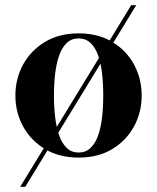

<svg xmlns="http://www.w3.org/2000/svg" viewBox="-20 -599 607 742"><path d="M58 123 487 -579H506.5L77.5 123ZM284 10Q208.5 10 153.8 -23Q99 -56 69.2 -110.5Q39.5 -165 39.5 -230Q39.5 -295 69.2 -349.5Q99 -404 153.8 -437Q208.5 -470 284 -470Q359.5 -470 414 -437Q468.5 -404 498 -349.5Q527.5 -295 527.5 -230Q527.5 -165 498 -110.5Q468.5 -56 414 -23Q359.5 10 284 10ZM284 -9.5Q311 -9.5 329.8 -27.2Q348.5 -45 359.2 -75.5Q370 -106 374.5 -145.8Q379 -185.5 379 -230Q379 -275 374.5 -314.8Q370 -354.5 359.2 -385Q348.5 -415.5 329.8 -433Q311 -450.5 284 -450.5Q256.5 -450.5 238 -433Q219.5 -415.5 208.8 -385Q198 -354.5 193.2 -314.8Q188.5 -275 188.5 -230Q188.5 -185.5 193.2 -145.8Q198 -106 208.8 -75.5Q219.5 -45 238 -27.2Q256.5 -9.5 284 -9.5Z"/></svg>

Font: Bodoni Moda 11pt
Style: Bold
Weight: 700
Designer: Owen Earl
Foundry: indestructible type
Version: Version 2.004